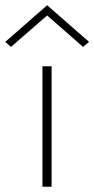

<svg xmlns="http://www.w3.org/2000/svg" viewBox="-72 -713 360 733"><path d="M108 -654 -30 -534 -52 -553 108 -693 268 -553 245 -534ZM90 -460H125V0H90Z"/></svg>

Font: Renner
Style: Thin
Weight: 200
Version: Version 003.000 ; ttfautohint (v0.97) -l 8 -r 50 -G 200 -x 1